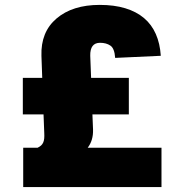

<svg xmlns="http://www.w3.org/2000/svg" viewBox="-20 -757 739 777"><path d="M72.4 -441.8H150.9L147.7 -531.2Q144.5 -627.5 208.8 -682.2Q273.4 -737.2 383.5 -737.2Q442.5 -737.2 487.2 -723.5Q532 -709.9 562.9 -683.8Q593.8 -657.7 610.6 -619.3Q627.5 -581 630.7 -531.2L446 -522.7Q443.5 -561.1 426.8 -572.4Q410.2 -583.8 384.9 -583.8Q344.1 -583.8 345.2 -531.2L348.7 -441.8H501.4V-294H354L356.5 -233Q358 -189.3 334.9 -159.1H633.5V0H73.9V-159.1H132.1Q141 -163.4 146.5 -168.5Q152 -173.7 155 -180.6Q158 -187.5 158.9 -196.7Q159.8 -206 159.1 -218.8L156.2 -294H72.4Z"/></svg>

Font: Inter P Black
Style: Regular
Weight: 900
Designer: Rasmus Andersson
Foundry: rsms
Version: Version 3.018;git-588b23468